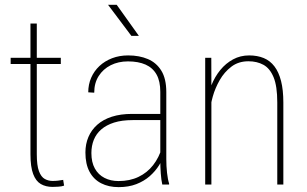

<svg xmlns="http://www.w3.org/2000/svg" viewBox="-20 -769 1279 800"><path d="M233.4 -528.3V-502.4H24.4V-528.3ZM106.9 -670.9H133.3V-126.5Q133.3 -79.6 142.3 -55.7Q151.4 -31.7 166.5 -23.4Q181.6 -15.1 198.7 -15.1Q212.4 -15.1 222.2 -16.4Q231.9 -17.6 243.2 -19.5L247.1 4.4Q238.3 7.8 223.6 8.8Q209 9.8 199.2 9.8Q170.9 9.8 150.1 -2.2Q129.4 -14.2 118.2 -43.9Q106.9 -73.7 106.9 -126.5Z M647.9 -99.6V-386.2Q647.9 -430.7 632.3 -458.5Q616.7 -486.3 586.7 -499.8Q556.6 -513.2 513.2 -513.2Q473.1 -513.2 441.4 -497.3Q409.7 -481.4 391.1 -452.1Q372.6 -422.9 372.6 -382.8L347.7 -384.3Q347.7 -417 359.9 -445.1Q372.1 -473.1 394.3 -493.9Q416.5 -514.6 447 -526.4Q477.5 -538.1 514.2 -538.1Q560.5 -538.1 596.2 -522.9Q631.8 -507.8 652.3 -474.4Q672.9 -440.9 672.9 -385.3V-106Q672.9 -77.1 676 -48.8Q679.2 -20.5 684.6 -4.4V0H656.2Q651.9 -19 649.9 -46.4Q647.9 -73.7 647.9 -99.6ZM657.7 -294.4 658.7 -268.6H532.7Q487.8 -268.6 455.3 -258.3Q422.9 -248 401.9 -229.7Q380.9 -211.4 370.8 -186.3Q360.8 -161.1 360.8 -131.3Q360.8 -92.8 375.2 -66.9Q389.6 -41 415.3 -27.8Q440.9 -14.6 474.1 -14.6Q521 -14.6 557.1 -32Q593.3 -49.3 617.9 -80.8Q642.6 -112.3 655.3 -155.3L666.5 -131.3Q658.7 -106 643.1 -80.8Q627.4 -55.7 603.8 -34.9Q580.1 -14.2 547.9 -1.7Q515.6 10.7 474.1 10.7Q432.6 10.7 401.4 -5.4Q370.1 -21.5 353 -53.5Q335.9 -85.4 335.9 -133.8Q335.9 -168.9 348.4 -198.2Q360.8 -227.5 385.3 -249.3Q409.7 -271 446 -282.7Q482.4 -294.4 530.3 -294.4ZM466.3 -749 558.6 -619.6H527.3L430.2 -749Z M860.8 -415.5V0H835V-528.3H860.4ZM856.4 -311 842.8 -339.4Q846.7 -377.9 860.8 -413.6Q875 -449.2 897.9 -477.3Q920.9 -505.4 951.2 -521.7Q981.4 -538.1 1018.1 -538.1Q1052.2 -538.1 1078.9 -527.1Q1105.5 -516.1 1123.5 -492.4Q1141.6 -468.8 1151.1 -431.4Q1160.6 -394 1160.6 -341.8V0H1135.3V-342.3Q1135.3 -410.2 1119.9 -447.3Q1104.5 -484.4 1077.6 -499Q1050.8 -513.7 1015.1 -513.7Q973.6 -513.7 944.1 -491.2Q914.6 -468.8 895.5 -435.3Q876.5 -401.9 866.9 -367.9Q857.4 -334 856.4 -311Z"/></svg>

Font: Roboto Condensed Thin
Style: Regular
Weight: 250
Width: 3
Designer: Christian Robertson
Foundry: Google
Version: Version 3.009; 2024